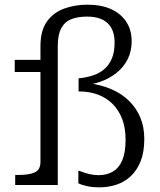

<svg xmlns="http://www.w3.org/2000/svg" viewBox="-20 -791 684 821"><path d="M43 -535H188V-483H43ZM335 -426 378 -445V-421L361 -435Q414 -428 457.5 -409Q501 -390 532 -359.5Q563 -329 580 -288.5Q597 -248 597 -197Q597 -141 581.5 -102Q566 -63 539.5 -38Q513 -13 478.5 -1.5Q444 10 406 10Q374 10 350.5 4.5Q327 -1 315 -7V-61Q319 -61 331.5 -56Q344 -51 362.5 -46.5Q381 -42 402 -42Q437 -42 463 -57.5Q489 -73 503 -106Q517 -139 517 -194Q517 -244 502.5 -282Q488 -320 461.5 -346.5Q435 -373 398.5 -386.5Q362 -400 318 -400H316V-456Q348 -459 376 -468Q404 -477 425 -494.5Q446 -512 458 -540Q470 -568 470 -609Q470 -664 440 -692Q410 -720 352 -720Q313 -720 285 -709Q257 -698 242 -670.5Q227 -643 227 -593V0H45V-43H63Q105 -43 129 -54Q153 -65 153 -99V-593Q153 -661 181 -699.5Q209 -738 255 -754.5Q301 -771 353 -771Q414 -771 456 -751.5Q498 -732 520.5 -697Q543 -662 543 -615Q543 -571 525.5 -537Q508 -503 478.5 -479.5Q449 -456 412 -442.5Q375 -429 335 -426Z"/></svg>

Font: Roboto Serif 20pt Light
Style: Regular
Weight: 300
Version: Version 1.008